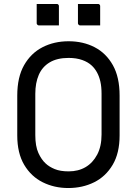

<svg xmlns="http://www.w3.org/2000/svg" viewBox="-20 -928 690 968"><path d="M326 -720Q399 -720 457 -690Q515 -660 549 -599.5Q583 -539 583 -446V-245Q583 -156 548 -97Q513 -38 454.5 -9Q396 20 324 20Q254 20 195.5 -9Q137 -38 102 -97Q67 -156 67 -245V-446Q67 -539 101.5 -599.5Q136 -660 194.5 -690Q253 -720 326 -720ZM158 -247Q158 -191 173.5 -157Q189 -123 210 -104Q228 -87 256 -75.5Q284 -64 326 -64Q375 -64 411.5 -85.5Q448 -107 470 -148.5Q492 -190 492 -250V-455Q492 -491 486 -517Q480 -543 469 -563Q458 -583 443 -597Q424 -615 394.5 -625.5Q365 -636 326 -636Q268 -636 230.5 -613.5Q193 -591 175.5 -550.5Q158 -510 158 -455ZM165 -908Q190 -908 215.5 -908Q241 -908 266 -908Q270 -908 272 -906.5Q274 -905 275.5 -903Q277 -901 277 -897V-800Q252 -800 226.5 -800Q201 -800 176 -800Q173 -800 170.5 -801.5Q168 -803 166.5 -805.5Q165 -808 165 -811ZM373 -908Q398 -908 423.5 -908Q449 -908 474 -908Q478 -908 480 -906.5Q482 -905 483.5 -903Q485 -901 485 -897V-800Q460 -800 434.5 -800Q409 -800 384 -800Q381 -800 378.5 -801.5Q376 -803 374.5 -805.5Q373 -808 373 -811Z"/></svg>

Font: Recursive
Style: Regular
Weight: 400
Version: Version 1.085